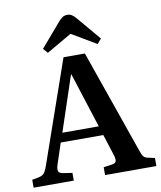

<svg xmlns="http://www.w3.org/2000/svg" viewBox="-100 -1026 930 1106"><g transform="rotate(-10 365.0 -473.5)"><path d="M6 0V-46L47 -54Q65 -58 75 -68Q85 -78 96 -108L306 -710H431L642 -106Q651 -79 659 -69Q667 -59 688 -55L724 -47V0H424V-46L474 -53Q493 -56 497.5 -67Q502 -78 494 -104L454 -229H205L165 -108Q157 -85 160.5 -70.5Q164 -56 190 -53L241 -45V0ZM224 -283H437L334 -604H331ZM222 -751 198 -778 319 -919Q331 -933 342.5 -940Q354 -947 370 -947Q384 -947 395.5 -940Q407 -933 422 -915L537 -779L513 -751L369 -836Z"/></g></svg>

Font: Literata 36pt SemiBold
Style: Regular
Weight: 600
Designer: Latin by Veronika Burian and Jose Scaglione. Greek by Irene Vlachou. Cyrillic by Vera Evstafieva.
Foundry: TypeTogether
Version: Version 3.002